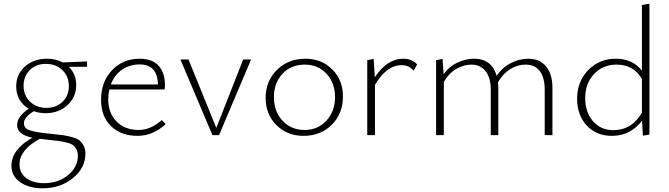

<svg xmlns="http://www.w3.org/2000/svg" viewBox="-20 -734 3634 1043"><path d="M453 -400V-371H354Q394 -331 394 -272Q394 -207 346.5 -163Q299 -119 227 -119Q194 -119 164 -130Q110 -97 110 -65Q110 -50 118.5 -40Q127 -30 149 -24Q171 -18 193 -14.5Q215 -11 258 -7Q299 -3 323 0.5Q347 4 373.5 11.5Q400 19 413 30Q426 41 435 58.5Q444 76 444 101Q444 178 376 233.5Q308 289 211 289Q137 289 89.5 255.5Q42 222 42 167Q42 78 156 14Q73 -3 73 -53Q73 -102 136 -143Q68 -185 68 -265Q68 -330 115.5 -372.5Q163 -415 235 -415Q284 -415 321 -395ZM354 -266Q354 -319 319 -353Q284 -387 229 -387Q176 -387 142 -353.5Q108 -320 108 -268Q108 -216 143 -182Q178 -148 232 -148Q286 -148 320 -181.5Q354 -215 354 -266ZM403 112Q403 92 396 78.5Q389 65 378.5 56Q368 47 344.5 41Q321 35 300 32Q279 29 239 25Q224 24 196 20Q86 80 86 159Q86 206 122.5 233.5Q159 261 219 261Q297 261 350 217Q403 173 403 112Z M859 -82 880 -60Q811 4 727 4Q637 4 583 -49Q529 -102 529 -191Q529 -290 588.5 -352.5Q648 -415 739 -415Q807 -415 841.5 -377Q876 -339 876 -272Q876 -256 874 -248H574Q568 -222 568 -195Q568 -120 613 -74Q658 -28 733 -28Q799 -28 859 -82ZM738 -384Q684 -384 642.5 -355Q601 -326 582 -275H838Q836 -384 738 -384Z M1301 -411H1344L1170 0H1134L960 -411H1004L1155 -39Z M1629 4Q1540 4 1481.5 -54.5Q1423 -113 1423 -202Q1423 -294 1484.5 -354.5Q1546 -415 1639 -415Q1727 -415 1785 -357Q1843 -299 1843 -210Q1843 -117 1782.5 -56.5Q1722 4 1629 4ZM1634 -28Q1707 -28 1753.5 -79Q1800 -130 1800 -206Q1800 -284 1753.5 -333.5Q1707 -383 1635 -383Q1561 -383 1514.5 -333Q1468 -283 1468 -206Q1468 -128 1515 -78Q1562 -28 1634 -28Z M2170 -415Q2218 -415 2246 -384L2227 -350Q2202 -380 2161 -380Q2080 -380 2017 -273V0H1975V-407L2010 -414L2016 -314Q2083 -415 2170 -415Z M2850 -415Q2912 -415 2946.5 -373Q2981 -331 2981 -257V0H2939V-247Q2939 -312 2912.5 -347.5Q2886 -383 2834 -383Q2792 -383 2752 -358.5Q2712 -334 2685 -287Q2687 -267 2687 -257V0H2646V-247Q2646 -311 2618 -347Q2590 -383 2540 -383Q2499 -383 2458.5 -359.5Q2418 -336 2391 -289V0H2349V-407L2384 -414L2390 -331Q2420 -373 2465 -394Q2510 -415 2555 -415Q2651 -415 2678 -322Q2708 -367 2754.5 -391Q2801 -415 2850 -415Z M3467 -707 3508 -714V-3L3472 3L3468 -79Q3405 4 3304 4Q3219 4 3167 -52.5Q3115 -109 3115 -197Q3115 -291 3175 -353Q3235 -415 3325 -415Q3417 -415 3467 -350ZM3312 -27Q3412 -27 3467 -122V-305Q3422 -383 3329 -383Q3255 -383 3207 -332Q3159 -281 3159 -200Q3159 -125 3201 -76Q3243 -27 3312 -27Z"/></svg>

Font: EauTest Light
Style: Regular
Weight: 300
Designer: Christian Thalmann (Catharsis Fonts)
Version: Version 0.001;PS 000.001;hotconv 1.0.88;makeotf.lib2.5.64775